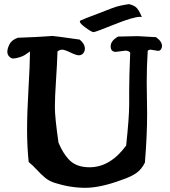

<svg xmlns="http://www.w3.org/2000/svg" viewBox="-20 -897 823 931"><path d="M668 -814.5Q665 -815.4 660.2 -815.4Q626 -815.4 534.2 -778.3Q442.4 -741.2 433.6 -741.2Q424.8 -741.2 396 -762.2Q367.2 -783.2 367.2 -792Q367.2 -794.9 369.1 -796.9Q394.5 -808.6 432.6 -822.3L523.4 -857.4Q555.7 -870.1 605.5 -877Q624 -873 637.7 -863.3Q651.4 -853.5 668 -814.5ZM691.4 -499 693.4 -346.7Q693.4 -238.3 682.6 -108.4Q666 -75.2 640.6 -57.6Q615.2 -40 572.3 -25.4Q466.8 13.7 393.6 13.7Q320.3 13.7 244.1 -10.7Q217.8 -19.5 198.7 -35.2Q179.7 -50.8 158.2 -74.2Q136.7 -97.7 119.1 -111.3Q111.3 -186.5 111.3 -268.1Q111.3 -349.6 118.2 -468.3Q125 -586.9 125 -628.9V-647.5Q122.1 -645.5 107.9 -635.3Q93.8 -625 74.2 -619.1Q54.7 -613.3 44.4 -613.3Q34.2 -613.3 24.9 -622.6Q15.6 -631.8 15.6 -646.5Q15.6 -661.1 25.9 -682.1Q36.1 -703.1 66.4 -713.9Q168.9 -717.8 197.8 -720.2Q226.6 -722.7 234.4 -722.7Q242.2 -722.7 366.2 -705.1Q391.6 -684.6 391.6 -660.2Q391.6 -649.4 383.8 -638.7Q375 -628.9 362.3 -628.9Q349.6 -628.9 321.3 -642.6Q293 -656.2 281.2 -656.2Q269.5 -656.2 258.8 -647.5Q256.8 -585 251.5 -505.4Q246.1 -425.8 246.1 -376.5Q246.1 -327.1 263.7 -205.1Q285.2 -154.3 312.5 -125Q347.7 -85.9 414.1 -85.9Q514.6 -85.9 591.8 -191.4Q606.4 -329.1 606.4 -388.7V-455.1Q606.4 -524.4 611.3 -641.6Q604.5 -651.4 587.9 -651.4L542 -645.5Q516.6 -645.5 516.6 -672.4Q516.6 -699.2 552.7 -719.7L646.5 -721.7Q653.3 -721.7 658.2 -721.2Q663.1 -720.7 684.1 -719.7Q705.1 -718.8 736.3 -716.8Q765.6 -696.3 765.6 -673.8Q765.6 -666 760.7 -658.2Q755.9 -650.4 746.1 -650.4L710.9 -656.2Q701.2 -656.2 696.3 -650.4Q691.4 -573.2 691.4 -499Z"/></svg>

Font: Essays1743
Style: Medium
Weight: 500
Designer: Based on the typeface in a 1743 English translation of the essays of Montaigne.  PostScript/TrueType font designed by Jo
Version: Version 002.100